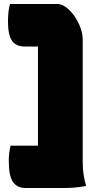

<svg xmlns="http://www.w3.org/2000/svg" viewBox="-20 -780 490 961"><path d="M30 -760H268Q289 -760 311 -743.5Q333 -727 352 -700Q371 -673 382.5 -642Q394 -611 394 -581V35Q394 66 398.5 94.5Q403 123 411 151Q382 156 356.5 158.5Q331 161 299 161H108Q66 161 45 131Q24 101 24 26Q24 3 26 -13Q28 -29 33 -51H170V-547H106Q60 -547 40 -576Q20 -605 20 -672Q20 -698 22.5 -720.5Q25 -743 30 -760Z"/></svg>

Font: Recursive Sn Csl St XBk
Style: Regular
Weight: 1000
Version: Version 1.079;hotconv 1.0.112;makeotfexe 2.5.65598; ttfautoh